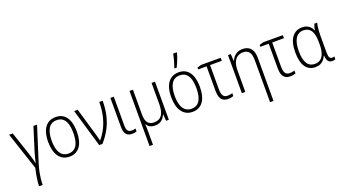

<svg xmlns="http://www.w3.org/2000/svg" viewBox="-71 -1536 4508 2516"><g transform="rotate(-20 2183.5 -278.5)"><path d="M392.6 -530.8 236.8 -39.6Q222.2 8.8 212.2 57.6Q202.1 106.4 197 152.3Q191.9 198.2 191.4 237.3H141.6Q141.6 200.7 147.2 156Q152.8 111.3 161.1 68.6Q169.4 25.9 177.7 -5.9L3.4 -530.8H53.7L161.6 -209Q169.4 -183.6 177.2 -158.2Q185.1 -132.8 191.2 -109.1Q197.3 -85.4 201.2 -64H204.1Q208 -85.9 213.9 -108.9Q219.7 -131.8 226.8 -156.7Q233.9 -181.6 241.2 -209L342.3 -530.8Z M851.6 -266.1Q851.6 -201.7 839.1 -150.6Q826.7 -99.6 801.5 -64Q776.4 -28.3 739 -9.3Q701.7 9.8 651.4 9.8Q603 9.8 565.9 -9.3Q528.8 -28.3 503.2 -64.2Q477.5 -100.1 464.6 -151.1Q451.7 -202.1 451.7 -266.6Q451.7 -354 474.9 -415.3Q498 -476.6 543.2 -508.8Q588.4 -541 653.8 -541Q720.7 -541 764.6 -507.3Q808.6 -473.6 830.1 -411.9Q851.6 -350.1 851.6 -266.1ZM500.5 -266.6Q500.5 -193.4 516.8 -141.1Q533.2 -88.9 566.9 -61Q600.6 -33.2 652.3 -33.2Q704.1 -33.2 737.5 -60.3Q771 -87.4 786.9 -139.9Q802.7 -192.4 802.7 -266.6Q802.7 -336.9 787.8 -388.9Q772.9 -440.9 740 -469.5Q707 -498 653.3 -498Q576.2 -498 538.3 -437.7Q500.5 -377.4 500.5 -266.6Z M910.2 -530.8H960L1070.3 -153.8Q1074.7 -140.6 1079.3 -122.6Q1084 -104.5 1088.6 -86.2Q1093.3 -67.9 1096.2 -52.7H1098.6Q1150.9 -114.3 1186.5 -186.5Q1222.2 -258.8 1241.2 -344.2Q1260.3 -429.7 1260.3 -530.8H1307.6Q1307.6 -422.4 1286.1 -329.3Q1264.6 -236.3 1221.2 -155.3Q1177.7 -74.2 1111.3 0H1066.4Z M1462.9 -530.8V-130.4Q1462.9 -76.2 1480.5 -54.7Q1498 -33.2 1533.2 -33.2Q1547.9 -33.2 1563 -35.9Q1578.1 -38.6 1587.4 -42V-0.5Q1575.2 3.9 1559.1 6.8Q1543 9.8 1526.4 9.8Q1490.7 9.8 1465.8 -3.4Q1440.9 -16.6 1428.2 -46.4Q1415.5 -76.2 1415.5 -126.5V-530.8Z M2037.6 -530.8V0H1998.5L1992.2 -91.8H1989.3Q1978.5 -64.9 1960.2 -41.7Q1941.9 -18.6 1914.1 -4.4Q1886.2 9.8 1844.7 9.8Q1801.8 9.8 1773.4 -5.6Q1745.1 -21 1729.5 -50.3H1726.6Q1728.5 -34.2 1729 -17.6Q1729.5 -1 1729.7 15.6Q1730 32.2 1730 49.3V237.3H1682.1V-530.8H1730V-182.1Q1730 -106.4 1758.8 -69.8Q1787.6 -33.2 1845.2 -33.2Q1896.5 -33.2 1928.2 -56.4Q1960 -79.6 1974.9 -125.5Q1989.7 -171.4 1989.7 -238.8V-530.8Z M2567.4 -266.1Q2567.4 -201.7 2554.9 -150.6Q2542.5 -99.6 2517.3 -64Q2492.2 -28.3 2454.8 -9.3Q2417.5 9.8 2367.2 9.8Q2318.8 9.8 2281.7 -9.3Q2244.6 -28.3 2219 -64.2Q2193.4 -100.1 2180.4 -151.1Q2167.5 -202.1 2167.5 -266.6Q2167.5 -354 2190.7 -415.3Q2213.9 -476.6 2259 -508.8Q2304.2 -541 2369.6 -541Q2436.5 -541 2480.5 -507.3Q2524.4 -473.6 2545.9 -411.9Q2567.4 -350.1 2567.4 -266.1ZM2216.3 -266.6Q2216.3 -193.4 2232.7 -141.1Q2249 -88.9 2282.7 -61Q2316.4 -33.2 2368.2 -33.2Q2419.9 -33.2 2453.4 -60.3Q2486.8 -87.4 2502.7 -139.9Q2518.6 -192.4 2518.6 -266.6Q2518.6 -336.9 2503.7 -388.9Q2488.8 -440.9 2455.8 -469.5Q2422.9 -498 2369.1 -498Q2292 -498 2254.2 -437.7Q2216.3 -377.4 2216.3 -266.6ZM2336.9 -606V-615.7Q2343.3 -631.8 2350.8 -654.8Q2358.4 -677.7 2365.5 -703.4Q2372.6 -729 2378.2 -753.2Q2383.8 -777.3 2386.7 -795.4H2437V-785.2Q2430.7 -758.3 2418.9 -726.3Q2407.2 -694.3 2393.6 -662.8Q2379.9 -631.3 2367.7 -606Z M2953.6 -530.8V-488.3H2790V-153.8Q2790 -90.3 2808.6 -61.3Q2827.1 -32.2 2871.6 -32.2Q2888.7 -32.2 2906.2 -35.2Q2923.8 -38.1 2938 -43V-2.9Q2926.8 2 2906.2 6.1Q2885.7 10.3 2863.8 10.3Q2821.3 10.3 2794.2 -7.1Q2767.1 -24.4 2754.4 -59.6Q2741.7 -94.7 2741.7 -148.4V-488.3H2624.5V-514.2L2680.2 -530.8Z M3258.8 -541Q3307.1 -541 3341.1 -521.5Q3375 -502 3392.8 -461.9Q3410.6 -421.9 3410.6 -358.9V237.3H3362.8V-351.6Q3362.8 -428.2 3334.5 -463.1Q3306.2 -498 3252 -498Q3206.5 -498 3173.3 -476.3Q3140.1 -454.6 3122.1 -410.2Q3104 -365.7 3104 -297.4V0H3055.7V-530.8H3094.2L3100.6 -433.6H3103.5Q3114.7 -462.4 3135.5 -486.8Q3156.2 -511.2 3186.8 -526.1Q3217.3 -541 3258.8 -541Z M3820.3 -530.8V-488.3H3656.7V-153.8Q3656.7 -90.3 3675.3 -61.3Q3693.8 -32.2 3738.3 -32.2Q3755.4 -32.2 3772.9 -35.2Q3790.5 -38.1 3804.7 -43V-2.9Q3793.5 2 3772.9 6.1Q3752.4 10.3 3730.5 10.3Q3688 10.3 3660.9 -7.1Q3633.8 -24.4 3621.1 -59.6Q3608.4 -94.7 3608.4 -148.4V-488.3H3491.2V-514.2L3546.9 -530.8Z M4087.9 -32.7Q4138.7 -32.7 4170.7 -59.6Q4202.6 -86.4 4217.5 -134.8Q4232.4 -183.1 4232.4 -247.1V-287.6Q4232.4 -394 4197.8 -446Q4163.1 -498 4092.3 -498Q4019.5 -498 3982.2 -436.5Q3944.8 -375 3944.8 -261.7Q3944.8 -147.5 3980.7 -90.1Q4016.6 -32.7 4087.9 -32.7ZM4081.1 9.8Q3991.2 9.8 3943.6 -59.3Q3896 -128.4 3896 -262.2Q3896 -400.9 3947.8 -470.9Q3999.5 -541 4088.9 -541Q4142.1 -541 4178.5 -516.6Q4214.8 -492.2 4233.4 -446.8H4236.8Q4239.3 -468.3 4245.4 -490Q4251.5 -511.7 4260.3 -530.8H4299.3Q4293.5 -510.7 4289.3 -484.9Q4285.2 -459 4283 -425.8Q4280.8 -392.6 4280.8 -350.1V-123Q4280.8 -71.3 4292 -51.8Q4303.2 -32.2 4325.7 -32.2Q4334 -32.2 4343.3 -33.7Q4352.5 -35.2 4359.4 -38.1V1Q4355 3.4 4348.1 5.1Q4341.3 6.8 4333.3 8.3Q4325.2 9.8 4316.9 9.8Q4277.8 9.8 4259 -14.4Q4240.2 -38.6 4235.8 -95.2H4232.4Q4221.2 -67.4 4201.4 -43.2Q4181.6 -19 4151.9 -4.6Q4122.1 9.8 4081.1 9.8Z"/></g></svg>

Font: Open Sans SemiCondensed Light
Style: Regular
Weight: 300
Width: 4
Designer: Monotype Design Team
Foundry: Monotype Imaging Inc.
Version: Version 3.000